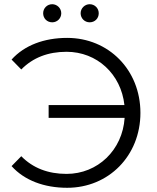

<svg xmlns="http://www.w3.org/2000/svg" viewBox="-20 -886 746 912"><path d="M81 -556C136 -612 208 -640 296 -640C441 -640 555 -534 571 -387H211V-326H572C562 -173 444 -60 296 -60C208 -60 136 -88 81 -144L35 -97C96 -29 190 6 299 6C496 6 647 -146 647 -350C647 -554 496 -706 299 -706C190 -706 96 -671 35 -603ZM363 -823C363 -799 382 -780 406 -780C430 -780 449 -798 449 -823C449 -847 430 -866 406 -866C383 -866 363 -847 363 -823ZM228 -780C252 -780 271 -799 271 -823C271 -847 251 -866 228 -866C204 -866 185 -847 185 -823C185 -798 204 -780 228 -780Z"/></svg>

Font: Malon Grotesk
Style: Regular
Weight: 400
Designer: Julieta Ulanovsky
Foundry: Julieta Ulanovsky
Version: Version 7.200